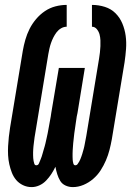

<svg xmlns="http://www.w3.org/2000/svg" viewBox="-20 -755 540 783"><path d="M277 8Q261 8 247 1.5Q233 -5 225.5 -17.5Q218 -30 213.5 -44.5Q209 -59 206 -75Q199 -60 189.5 -45.5Q180 -31 168 -18.5Q156 -6 140.5 1Q125 8 109 8Q90 8 73.5 0Q57 -8 46 -21Q35 -34 28.5 -50.5Q22 -67 18 -85Q14 -103 13 -121.5Q12 -140 13 -159Q14 -178 16 -196.5Q18 -215 21 -234L73 -548Q77 -571 83.5 -593.5Q90 -616 100.5 -637Q111 -658 127 -677Q143 -696 163 -709.5Q183 -723 206 -729Q229 -735 252 -735V-646Q240 -646 229 -639.5Q218 -633 210.5 -623Q203 -613 197.5 -602Q192 -591 188 -579.5Q184 -568 181.5 -556.5Q179 -545 177 -534L125 -219Q124 -213 123 -207Q122 -201 121 -195Q120 -189 119.5 -183Q119 -177 118 -171Q117 -165 116.5 -158.5Q116 -152 115.5 -146Q115 -140 115 -134Q115 -128 115 -122Q115 -116 115.5 -110Q116 -104 117 -98.5Q118 -93 120 -87Q122 -81 128 -81Q136 -81 139 -89Q142 -97 145 -103.5Q148 -110 150 -116.5Q152 -123 154 -130Q156 -137 158 -144Q160 -151 162 -157.5Q164 -164 165.5 -171Q167 -178 168.5 -184.5Q170 -191 171.5 -198Q173 -205 174.5 -212Q176 -219 177 -225.5Q178 -232 179.5 -239Q181 -246 182 -253Q183 -260 184.5 -266.5Q186 -273 187 -280Q188 -287 189 -294L220 -478H326L296 -294Q294 -287 293 -280Q292 -273 291 -266.5Q290 -260 289 -253Q288 -246 287 -239Q286 -232 285 -225Q284 -218 283 -211.5Q282 -205 281.5 -198Q281 -191 280 -184Q279 -177 278.5 -170.5Q278 -164 277.5 -157Q277 -150 276.5 -143Q276 -136 276 -129.5Q276 -123 276 -116Q276 -109 276.5 -102.5Q277 -96 279 -88.5Q281 -81 287 -81Q293 -81 296.5 -86Q300 -91 303 -96Q306 -101 308 -106.5Q310 -112 312 -117Q314 -122 315.5 -127.5Q317 -133 318.5 -138Q320 -143 321.5 -148.5Q323 -154 324 -159Q325 -164 326 -169.5Q327 -175 328 -180Q329 -185 330 -190.5Q331 -196 332 -201L384 -516Q386 -528 387.5 -541Q389 -554 389.5 -566.5Q390 -579 389.5 -591Q389 -603 386 -614.5Q383 -626 375 -636Q367 -646 355 -646V-735Q382 -735 407.5 -727Q433 -719 451 -701Q469 -683 479 -659Q489 -635 492.5 -609Q496 -583 494 -555.5Q492 -528 488 -501L436 -187Q432 -165 426.5 -143.5Q421 -122 412 -101Q403 -80 390.5 -60.5Q378 -41 360 -25.5Q342 -10 320.5 -1Q299 8 277 8Z"/></svg>

Font: Iosevka Curly Slab XBdObl
Style: Regular
Weight: 800
Italic angle: -9°
Monospace: yes
Designer: Belleve Invis
Foundry: Belleve Invis
Version: Version 11.1.0; ttfautohint (v1.8.3)